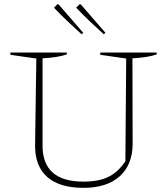

<svg xmlns="http://www.w3.org/2000/svg" viewBox="-20 -897 807 925"><path d="M382 8Q268 8 208.5 -43.5Q149 -95 149 -195L155 -615L30 -633V-644H302V-635Q260 -620 185 -616V-195Q185 -22 382 -22Q456 -22 502.5 -45Q549 -68 584 -120L588 -615L463 -633V-644H735V-635Q693 -620 618 -616L619 -205Q619 -104 557 -48Q495 8 382 8ZM373 -732Q339 -763 305.5 -794.5Q272 -826 240 -860L257 -877L262 -876L381 -739ZM480 -732Q446 -763 412.5 -794.5Q379 -826 347 -860L364 -877L369 -876L488 -739Z"/></svg>

Font: Piazzolla Thin
Style: Regular
Weight: 100
Designer: Juan Pablo del Peral
Foundry: Huerta Tipografica
Version: Version 1.330